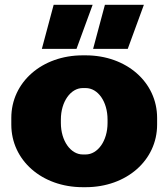

<svg xmlns="http://www.w3.org/2000/svg" viewBox="-20 -764 700 798"><path d="M154 -561H298L365 -744H203ZM367 -561H511L578 -744H416ZM324 14H336C506 14 633 -98 633 -246V-274C633 -422 506 -534 336 -534H324C154 -534 27 -422 27 -274V-246C27 -98 154 14 324 14ZM324 -122C274 -122 233 -178 233 -253V-267C233 -342 274 -398 324 -398H336C387 -398 427 -342 427 -267V-253C427 -178 386 -122 336 -122Z"/></svg>

Font: Fixel Display Black
Style: Regular
Weight: 900
Designer: AlfaBravo + MacPaw
Foundry: Kyrylo Tkachov, Marchela Mozhyna, Serhii Makarenko, Maria Weinstein, Zakhar Kryvoshyya
Version: Version 1.211